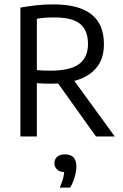

<svg xmlns="http://www.w3.org/2000/svg" viewBox="-20 -622 559 875"><path d="M73 0V-587.5Q107 -593.5 143.8 -597.8Q180.5 -602 224 -602Q339 -602 396.2 -557Q453.5 -512 453.5 -422.5Q454.5 -362.5 426 -322Q397.5 -281.5 343.2 -261Q289 -240.5 213 -240.5Q197 -240.5 179.2 -241.2Q161.5 -242 148 -243V0ZM417.5 0 219.5 -277H301.5L503 0ZM209.5 -300Q299.5 -300 340.2 -330Q381 -360 381 -422Q381 -483.5 345.2 -513Q309.5 -542.5 228.5 -542.5Q205.5 -542.5 186.5 -541.2Q167.5 -540 148 -536.5V-302.5Q166 -301 179.5 -300.5Q193 -300 209.5 -300ZM252.5 233Q265 203.5 269.5 182.2Q274 161 274 141L286 162.5H278Q254 162.5 241 151.2Q228 140 228 121.5Q228 103.5 240.5 92.5Q253 81.5 276.5 81.5Q302 81.5 315 95.2Q328 109 328 136Q328 157 320.8 183.2Q313.5 209.5 300 233Z"/></svg>

Font: Encode Sans SC Condensed
Style: Regular
Weight: 400
Width: 3
Designer: Multiple Designers
Foundry: Impallari Type
Version: Version 3.002